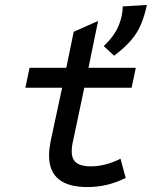

<svg xmlns="http://www.w3.org/2000/svg" viewBox="-20 -747 620 779"><path d="M335 12Q179 12 179 -116Q179 -131 181 -145.5Q183 -160 185 -172L232 -391H83L100 -472H249L279 -618L378 -662L339 -472H531L514 -391H322L277 -178Q274 -166 272.5 -154.5Q271 -143 271 -133Q271 -101 290 -86.5Q309 -72 348 -72Q407 -72 469 -103L490 -25Q416 12 335 12ZM443 -521 401 -560Q444 -601 461 -642Q478 -683 478 -721L576 -727Q567 -685 553 -650.5Q539 -616 513 -585Q487 -554 443 -521Z"/></svg>

Font: Sometype Mono Medium
Style: Italic
Weight: 500
Italic angle: -12°
Monospace: yes
Designer: Ryoichi Tsunekawa
Foundry: Dharma Type
Version: Version 1.000; ttfautohint (v1.8.3)